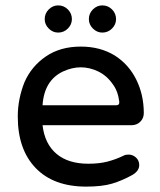

<svg xmlns="http://www.w3.org/2000/svg" viewBox="-20 -711 593 713"><path d="M196 -590Q176 -590 161 -605Q146 -620 146 -640Q146 -661 161 -676Q176 -691 196 -691Q217 -691 232 -676Q247 -661 247 -640Q247 -620 232 -605Q217 -590 196 -590ZM360 -590Q340 -590 325 -605Q310 -620 310 -640Q310 -661 325 -676Q340 -691 360 -691Q381 -691 396 -676Q411 -661 411 -640Q411 -620 396 -605Q381 -590 360 -590ZM300 -18Q179 -18 112.5 -87Q46 -156 46 -278Q46 -312 52.5 -344Q59 -376 71 -406Q97 -465 150.5 -501.5Q204 -538 280 -538Q352 -538 406 -505Q458 -472 486 -415.5Q514 -359 514 -291Q514 -272 501 -259Q488 -246 468 -246H138Q146 -177 189.5 -140Q233 -103 308 -103Q349 -103 379.5 -111Q410 -119 439 -133Q446 -137 457 -137Q473 -137 485 -126Q497 -115 497 -98Q497 -76 471 -61Q433 -40 396 -29Q359 -18 300 -18ZM138 -320H411Q424 -320 423 -333Q418 -373 399 -398Q377 -430 345 -445.5Q313 -461 280 -461Q248 -461 215 -446Q144 -413 138 -320Z"/></svg>

Font: Huninn
Style: Regular
Weight: 400
Designer: justfont
Foundry: justfont
Version: Version 1.003